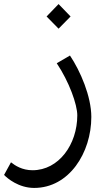

<svg xmlns="http://www.w3.org/2000/svg" viewBox="-57 -710 522 944"><path d="M111 214C283 214 392 41 392 -135C392 -236 338 -361 287 -437L222 -399C283 -308 323 -196 323 -143C323 0 232 127 103 127C52 127 17 104 -3 88L-37 150C-21 167 35 214 111 214ZM172 -629 231 -569 290 -629 231 -690Z"/></svg>

Font: Wafeq
Style: Regular
Weight: 400
Designer: Rasmus Andersson & Azza Alameddine
Foundry: Google & TypeTogether
Version: Version 3.000;FEAKit 1.0